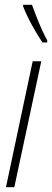

<svg xmlns="http://www.w3.org/2000/svg" viewBox="-20 -785 218 805"><path d="M158 -607H178V-616C152 -663 134 -711 114 -765H77V-758C96 -708 132 -645 158 -607ZM5 0H40L153 -528H117Z"/></svg>

Font: Noto Sans ExtraCondensed ExtraLight
Style: Italic
Weight: 200
Width: 2
Italic angle: -12°
Designer: Monotype Design Team
Foundry: Monotype Imaging Inc.
Version: Version 2.013